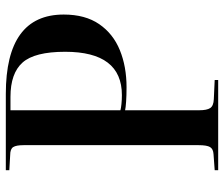

<svg xmlns="http://www.w3.org/2000/svg" viewBox="-75 -695 770 660"><g transform="rotate(-90 310.0 -365.0)"><path d="M55 0V-12L110 -16Q128 -17 134.5 -28Q141 -39 141 -67V-669Q141 -694 134.5 -704.5Q128 -715 107 -715L55 -718V-730H317Q590 -730 590 -531Q590 -457 557 -409Q524 -361 467.5 -338Q411 -315 340 -315Q312 -315 290.5 -316.5Q269 -318 261 -320V-65Q261 -39 268.5 -27.5Q276 -16 299 -15L365 -12V0ZM313 -331Q462 -331 462 -526Q462 -631 425 -672.5Q388 -714 307 -714H261V-336Q268 -334 282.5 -332.5Q297 -331 313 -331Z"/></g></svg>

Font: Literata 72pt Medium
Style: Regular
Weight: 500
Designer: Latin by Veronika Burian and Jose Scaglione. Greek by Irene Vlachou. Cyrillic by Vera Evstafieva.
Foundry: TypeTogether
Version: Version 3.002